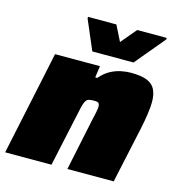

<svg xmlns="http://www.w3.org/2000/svg" viewBox="-110 -815 845 909"><g transform="rotate(15 312.5 -360.5)"><path d="M-3 0 105 -510H325L317 -453H327Q350 -480 376 -494Q402 -508 428 -513Q454 -518 474 -518Q527 -518 555.5 -506Q584 -494 595.5 -469.5Q607 -445 607 -409Q607 -387 602 -351Q597 -315 589 -278L529 0H302L355 -253Q360 -273 364 -293.5Q368 -314 368 -323Q368 -333 365 -337.5Q362 -342 356.5 -343.5Q351 -345 342 -345Q327 -345 317.5 -343Q308 -341 302.5 -334Q297 -327 292.5 -312.5Q288 -298 283 -273L224 0ZM272 -568 210 -713V-721H349L387 -645L451 -721H596L595 -713L474 -568Z"/></g></svg>

Font: Saira SemiExpanded Black
Style: Italic
Weight: 900
Width: 6
Italic angle: -12°
Designer: Hector Gatti with collaboration of the Omnibus-Type team
Foundry: Omnibus-Type
Version: Version 1.101